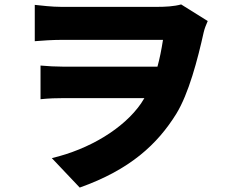

<svg xmlns="http://www.w3.org/2000/svg" viewBox="-20 -777 1040 867"><path d="M137 -755V-591C170 -594 221 -597 258 -597C321 -597 655 -597 716 -597C709 -552 701 -512 691 -476H265C234 -476 194 -478 163 -481V-329C202 -333 234 -334 271 -334H632L617 -310C539 -197 384 -103 214 -63L340 70C568 -11 691 -126 776 -263C832 -354 872 -506 900 -632C904 -649 911 -666 918 -682L798 -757C766 -748 726 -746 690 -746C631 -746 319 -746 257 -746C213 -746 167 -752 137 -755Z"/></svg>

Font: ChiuKong Gothic MN Heavy
Style: Regular
Weight: 900
Designer: Ryoko NISHIZUKA 西塚涼子 (kana, bopomofo & ideographs); Paul D. Hunt (Latin, Greek & Cyrillic); Sandoll Communications 산돌커뮤니
Foundry: Adobe
Version: Version 1.300